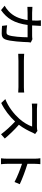

<svg xmlns="http://www.w3.org/2000/svg" viewBox="1540 -2374 869 3990"><g transform="rotate(90 1975.0 -378.5)"><path d="M518 -793H401C405 -770 408 -729 408 -707C408 -673 407 -641 405 -611H244C205 -611 160 -614 122 -617V-513C160 -516 207 -517 244 -517H396C371 -336 310 -215 213 -124C178 -90 134 -59 98 -40L190 35C362 -86 461 -239 498 -517H754C754 -409 741 -183 707 -113C696 -88 680 -79 650 -79C609 -79 556 -84 505 -91L517 14C568 18 626 21 680 21C741 21 775 -1 796 -47C840 -145 853 -431 856 -532C857 -544 860 -566 863 -583L793 -617C773 -614 750 -611 724 -611H508C510 -642 512 -675 513 -709C514 -733 516 -770 518 -793Z M1097 -446V-322C1131 -325 1191 -327 1246 -327H1790C1834 -327 1880 -323 1902 -322V-446C1877 -444 1838 -440 1790 -440H1246C1192 -440 1130 -444 1097 -446Z M2765 -673 2700 -721C2683 -715 2650 -711 2613 -711H2242C2211 -711 2153 -715 2133 -718V-605C2149 -606 2203 -611 2242 -611H2609C2585 -533 2518 -423 2450 -347C2351 -236 2201 -116 2039 -54L2120 31C2263 -36 2398 -143 2505 -257C2604 -165 2704 -55 2770 35L2858 -43C2796 -119 2675 -248 2572 -336C2642 -426 2701 -539 2736 -621C2743 -638 2758 -663 2765 -673Z M3277 -92C3277 -53 3274 1 3269 36H3392C3387 0 3384 -61 3384 -92V-401C3494 -365 3657 -302 3762 -245L3807 -354C3707 -403 3517 -474 3384 -514V-670C3384 -705 3388 -749 3391 -782H3268C3274 -748 3277 -702 3277 -670Z"/></g></svg>

Font: Source Han Sans JP Medium
Style: Regular
Weight: 500
Designer: Ryoko NISHIZUKA 西塚涼子 (kana, bopomofo & ideographs); Paul D. Hunt (Latin, Greek & Cyrillic); Sandoll Communications 산돌커뮤니
Foundry: Adobe
Version: Version 2.002;hotconv 1.0.116;makeotfexe 2.5.65601